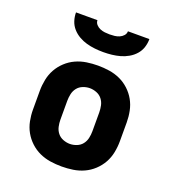

<svg xmlns="http://www.w3.org/2000/svg" viewBox="-135 -846 871 959"><g transform="rotate(20 300.0 -366.0)"><path d="M300 8Q270 8 240 3.5Q210 -1 182.5 -13.5Q155 -26 132.5 -47Q110 -68 95.5 -94Q81 -120 75 -150Q69 -180 69 -210V-310Q69 -340 75 -370Q81 -400 95.5 -426Q110 -452 132.5 -473Q155 -494 182.5 -506.5Q210 -519 240 -523.5Q270 -528 300 -528Q330 -528 360 -523.5Q390 -519 417.5 -506.5Q445 -494 467.5 -473Q490 -452 504.5 -426Q519 -400 525 -370Q531 -340 531 -310V-210Q531 -180 525 -150Q519 -120 504.5 -94Q490 -68 467.5 -47Q445 -26 417.5 -13.5Q390 -1 360 3.5Q330 8 300 8ZM300 -112Q318 -112 336 -119Q354 -126 365.5 -140.5Q377 -155 381 -173.5Q385 -192 385 -210V-310Q385 -328 381 -346.5Q377 -365 365.5 -379.5Q354 -394 336 -401Q318 -408 300 -408Q282 -408 264 -401Q246 -394 234.5 -379.5Q223 -365 219 -346.5Q215 -328 215 -310V-210Q215 -192 219 -173.5Q223 -155 234.5 -140.5Q246 -126 264 -119Q282 -112 300 -112ZM300 -600Q277 -600 254.5 -602.5Q232 -605 210.5 -611Q189 -617 169 -628.5Q149 -640 134 -657Q119 -674 112 -695.5Q105 -717 105 -740H219Q219 -727 228 -717Q237 -707 249 -702Q261 -697 274 -695.5Q287 -694 300 -694Q313 -694 326 -695.5Q339 -697 351 -702Q363 -707 372 -717Q381 -727 381 -740H495Q495 -717 488 -695.5Q481 -674 466 -657Q451 -640 431 -628.5Q411 -617 389.5 -611Q368 -605 345.5 -602.5Q323 -600 300 -600Z"/></g></svg>

Font: Iosevka Heavy Extended
Style: Regular
Weight: 900
Width: 7
Monospace: yes
Designer: Belleve Invis
Foundry: Belleve Invis
Version: Version 32.5.0; ttfautohint (v1.8.4)